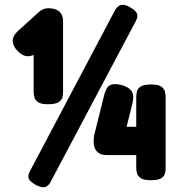

<svg xmlns="http://www.w3.org/2000/svg" viewBox="-20 -759 771 816"><path d="M132 27Q115 17 107.5 8.5Q100 0 100.5 -10Q101 -20 108 -33L467 -712Q475 -727 484.5 -733.5Q494 -740 506 -738.5Q518 -737 533 -728Q549 -719 556.5 -710Q564 -701 564 -691.5Q564 -682 557 -669L195 14Q189 26 180 32Q171 38 159.5 36.5Q148 35 132 27ZM621 7Q591 7 578 -2Q565 -11 562 -23.5Q559 -36 559 -46V-100H431Q406 -100 392 -115Q378 -130 378 -156Q378 -165 379 -174.5Q380 -184 383 -195L422 -352Q430 -386 446 -396Q462 -406 496 -398Q519 -391 531 -381Q543 -371 545.5 -355.5Q548 -340 542 -316L518 -220H559V-343Q559 -356 561.5 -369Q564 -382 577.5 -391Q591 -400 622 -400Q653 -400 666 -390.5Q679 -381 681.5 -367.5Q684 -354 684 -341V-45Q684 -36 681.5 -23.5Q679 -11 666 -2Q653 7 621 7ZM184 -316Q154 -316 141.5 -325Q129 -334 126 -346.5Q123 -359 123 -368V-525Q116 -523 110 -521.5Q104 -520 97 -520Q87 -520 76 -526Q65 -532 56 -541Q35 -562 34 -584Q33 -606 57 -628L141 -704Q151 -714 162 -719Q173 -724 186 -724Q216 -724 232 -710Q248 -696 248 -670V-368Q248 -358 245.5 -346Q243 -334 229.5 -325Q216 -316 184 -316Z"/></svg>

Font: Fredoka
Style: Bold
Weight: 700
Designer: Ben Nathan
Foundry: Milena B. Brandão, Ben Nathan
Version: Version 2.001